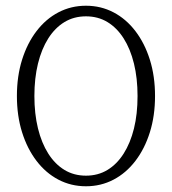

<svg xmlns="http://www.w3.org/2000/svg" viewBox="-20 -639 600 670"><path d="M280 11Q228 11 184 -12Q140 -35 107.5 -77.5Q75 -120 57 -177.5Q39 -235 39 -304Q39 -373 57 -430.5Q75 -488 107.5 -530.5Q140 -573 184 -596Q228 -619 280 -619Q332 -619 376 -596Q420 -573 452.5 -530.5Q485 -488 503 -430.5Q521 -373 521 -304Q521 -235 503 -177.5Q485 -120 452.5 -77.5Q420 -35 376 -12Q332 11 280 11ZM280 -26Q322 -26 355 -46Q388 -66 411.5 -103Q435 -140 447.5 -190.5Q460 -241 460 -304Q460 -366 447.5 -417Q435 -468 411.5 -505Q388 -542 355 -562Q322 -582 280 -582Q238 -582 205 -562Q172 -542 148.5 -505Q125 -468 112.5 -417Q100 -366 100 -304Q100 -242 112.5 -191Q125 -140 148.5 -103Q172 -66 205 -46Q238 -26 280 -26Z"/></svg>

Font: Roboto Serif 36pt ExtraLight
Style: Regular
Weight: 250
Designer: Greg Gazdowicz
Foundry: Commercial Type
Version: Version 1.008